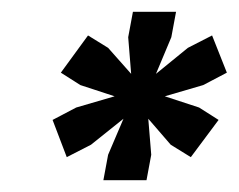

<svg xmlns="http://www.w3.org/2000/svg" viewBox="-20 -749 404 325"><path d="M163 -487 189 -548 134 -504 93 -483 69 -546 109 -567 174 -586 116 -605 83 -626 129 -689 163 -668 202 -624 197 -686 205 -729H278L270 -686L244 -624L298 -668L339 -689L364 -626L324 -605L259 -586L317 -567L350 -546L303 -483L269 -504L231 -548L236 -487L228 -444H155Z"/></svg>

Font: Mona Sans Black
Style: Italic
Weight: 900
Italic angle: -11.7°
Designer: Deni Anggara
Foundry: GitHub
Version: Version 2.000